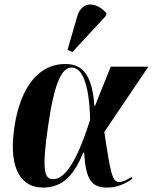

<svg xmlns="http://www.w3.org/2000/svg" viewBox="-20 -837 690 867"><path d="M307 -602 458 -765 461 -777C417 -828 351 -836 329 -764L285 -612ZM174 10C267 10 316 -51 356 -148H360C367 -20 397 10 464 10C510 10 547 -8 578 -30L574 -38C554 -25 535 -15 519 -15C487 -15 480 -49 451 -241L650 -536H480L409 -359H406C396 -515 342 -548 273 -548C162 -548 72 -454 44 -257C17 -65 82 10 174 10ZM220 -28C182 -28 167 -62 197 -267C226 -469 260 -532 304 -532C346 -532 383 -471 387 -296C321 -87 266 -28 220 -28Z"/></svg>

Font: Noto Serif Display Condensed ExtraBold
Style: Italic
Weight: 800
Width: 3
Italic angle: -12°
Designer: Monotype Design Team
Foundry: Monotype Imaging Inc.
Version: Version 2.009